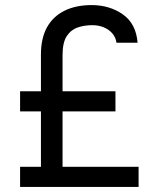

<svg xmlns="http://www.w3.org/2000/svg" viewBox="-20 -735 624 755"><path d="M59 0V-79H141V-297H59V-376H141V-521Q141 -584 164.5 -627Q188 -670 233 -692.5Q278 -715 340 -715Q411 -715 463 -678.5Q515 -642 521 -567H438Q435 -589 421 -604.5Q407 -620 387 -628Q367 -636 343 -636Q312 -636 285.5 -627Q259 -618 242.5 -593Q226 -568 226 -518V-376H434V-297H226V-79H525V0Z"/></svg>

Font: Onest
Style: Regular
Weight: 400
Designer: Dmitri Voloshin, Andrey Kudryavtsev
Foundry: Dmitri Voloshin, Andrey Kudryavtsev
Version: Version 1.000;gftools[0.9.33]